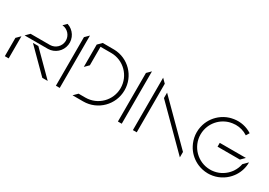

<svg xmlns="http://www.w3.org/2000/svg" viewBox="6 -1462 3109 2223"><g transform="rotate(30 1560.5 -350.0)"><path d="M32 -0.5H83.2V-296.4L32 -245.2ZM421.1 -323C512.9 -324 590.2 -391.8 603.4 -482.6C616.6 -573.5 561.7 -660.4 474 -687.5L430.5 -644C502.3 -637.9 556.7 -576.6 554.2 -504.6C551.7 -432.6 493.1 -375.2 421.1 -374.1C420.3 -374.1 419.6 -374 418.9 -374H160.6L109.7 -323.2H416.3C417.9 -323.2 419.5 -323 421.1 -323ZM309.2 -296.4H236.8L532.9 -0.3H605.3Z M766.2 0.1V-700.2L715 -649.1V0.1Z M937.2 -699.9V-699.8L886 -648.6V-350L937.2 -401.2V-648.6H1066.3L1072.3 -648.5C1075.3 -648.6 1077.3 -648.6 1079.8 -648.6C1244.7 -648.6 1378.4 -514.9 1378.4 -350C1378.4 -185.1 1244.7 -51.4 1079.8 -51.4H988.4L937.2 -0.2H1079.8C1273 -0.1 1429.8 -156.6 1430 -349.8C1431.7 -539.5 1280.6 -695.3 1091 -699.3Z M1595.2 0.1V-700.2L1544 -649.1V0.1Z M1744 -0.5H1795.2V-650L1744 -701.2ZM2372.7 1V-71.4L1869.9 -574.3V-501.9Z M2688.7 -324.5H2987.3L3038.5 -375.7H2688.7ZM3095.3 -349.3 3038.4 -292.4C3030.9 -254.1 3016.1 -217.6 2994.6 -184.9C2991.9 -180.9 2989.2 -176.8 2986.3 -173L2986.2 -172.7C2963.7 -142.3 2935.7 -116.4 2903.6 -96.4C2897.6 -92.6 2891.4 -89.1 2885.2 -85.8C2882.7 -84.5 2880.3 -83.2 2877.7 -81.9C2870.4 -78.3 2863 -75 2855.6 -72C2853.6 -71.2 2851.7 -70.6 2849.7 -69.8C2842.9 -67.3 2836 -65 2829 -63C2827.3 -62.5 2825.8 -62 2824.1 -61.5C2815.9 -59.3 2807.6 -57.5 2799.3 -56C2797.5 -55.6 2795.6 -55.4 2793.8 -55.1C2786.1 -53.8 2778.5 -52.9 2770.8 -52.2C2769.7 -52.2 2768.6 -52 2767.4 -51.9C2759.1 -51.3 2750.8 -51.2 2742.4 -51.3C2737.5 -51.3 2732.7 -51.7 2727.8 -52C2722.7 -52.3 2717.6 -52.5 2712.5 -53.1C2708.5 -53.5 2704.7 -54.3 2700.8 -54.9C2695 -55.7 2689.2 -56.6 2683.5 -57.7C2679.8 -58.5 2676.3 -59.6 2672.7 -60.5C2667 -61.9 2661.3 -63.3 2655.8 -65C2648.9 -67.2 2642.3 -69.8 2635.7 -72.4C2633.6 -73.2 2631.5 -73.9 2629.4 -74.7C2558.2 -105.1 2501.4 -161.8 2470.9 -233C2470.8 -233.3 2470.6 -233.7 2470.5 -234C2466.9 -242.4 2463.8 -251.1 2461 -259.8C2460.8 -260.5 2460.6 -261.1 2460.3 -261.8C2457.7 -270.3 2455.5 -279.1 2453.6 -287.9C2453.4 -288.8 2453.2 -289.6 2453 -290.6C2451.3 -299.4 2449.9 -308.3 2448.9 -317.3C2448.8 -318.3 2448.7 -319.3 2448.6 -320.3C2447.7 -329.3 2447.2 -338.4 2447.2 -347.7V-350.6C2447.2 -359.6 2447.7 -368.5 2448.5 -377.3C2448.7 -378.6 2448.7 -379.9 2448.8 -381.1C2449.7 -389.5 2451 -397.7 2452.6 -405.9C2452.9 -407.5 2453.1 -409.1 2453.4 -410.7C2455.2 -419.4 2457.4 -427.9 2460 -436.3C2460.2 -437.1 2460.4 -438 2460.7 -438.9C2480.8 -502.8 2521.7 -558.1 2576.9 -596.1C2577.8 -596.7 2578.7 -597.4 2579.6 -597.9C2594.7 -608.1 2610.7 -616.8 2627.4 -624C2629.5 -624.9 2631.6 -625.7 2633.8 -626.7C2639.4 -629 2645.2 -631 2651 -633C2654.2 -634 2657.4 -635.2 2660.6 -636.1C2665.6 -637.6 2670.7 -638.8 2675.8 -640C2683.6 -641.9 2691.4 -643.5 2699.3 -644.7C2701 -645 2702.9 -645.3 2704.7 -645.5C2718.4 -647.5 2732.2 -648.7 2746 -649.1C2803 -649.5 2858.8 -633 2906.3 -601.7L2932.8 -645.3C2863 -690.5 2779 -708.5 2696.7 -696C2694.9 -695.7 2693 -695.4 2691.2 -695.1C2681.6 -693.6 2672.1 -691.7 2662.8 -689.5C2657.2 -688.1 2651.5 -686.8 2646 -685.1C2642 -684 2638.2 -682.6 2634.4 -681.3C2627.8 -679.1 2621.2 -676.7 2614.7 -674.1C2612.1 -673.1 2609.4 -672 2606.8 -670.9C2589.2 -663.3 2572.3 -654.4 2556.1 -644C2554.4 -642.9 2553 -641.7 2551.3 -640.6C2549.9 -639.7 2548.6 -638.6 2547.2 -637.7C2482.9 -593.5 2435.2 -529 2411.9 -454.5C2411.1 -451.8 2410.5 -449.1 2409.8 -446.4C2407.4 -438.1 2405.1 -429.9 2403.4 -421.5C2402.7 -418.5 2402.4 -415.4 2401.8 -412.3C2400.3 -403.9 2398.9 -395.5 2397.9 -387C2397.7 -384.6 2397.6 -382.1 2397.4 -379.7C2396.6 -370.2 2396 -360.8 2396 -351.3V-349.9C2396 -348.4 2396.2 -347 2396.2 -345.5C2396.3 -335.6 2396.8 -325.7 2397.7 -315.7C2397.9 -313.8 2398.2 -312 2398.4 -310.1C2399.5 -300.4 2400.9 -290.7 2402.9 -281.1C2403.2 -279.4 2403.7 -277.7 2404.1 -275.9C2406.1 -266.3 2408.5 -256.8 2411.4 -247.3C2411.9 -245.9 2412.4 -244.4 2412.9 -243C2415.9 -233.5 2419.3 -224.1 2423.2 -214.8C2423.6 -213.7 2424.2 -212.7 2424.6 -211.6C2428.7 -202.1 2433.1 -192.8 2438.1 -183.6C2438.4 -183.1 2438.7 -182.7 2438.9 -182.3C2442.9 -174.9 2446.9 -167.5 2451.5 -160.3C2489.6 -101.2 2544.6 -55 2609.3 -27.7C2613.5 -26 2617.9 -24.6 2622.1 -23C2628.1 -20.7 2634 -18.3 2640.2 -16.3C2647.5 -14 2655.1 -12.2 2662.6 -10.4C2666 -9.6 2669.3 -8.5 2672.7 -7.8C2679.8 -6.3 2687.1 -5.3 2694.3 -4.2C2698.5 -3.5 2702.6 -2.7 2706.7 -2.3C2712.9 -1.6 2719.2 -1.3 2725.5 -1C2731 -0.6 2736.4 -0.2 2741.9 -0.1C2743.3 -0.1 2744.7 0.1 2746.1 0.1C2754.6 0.1 2763 -0.3 2771.4 -0.9C2772.6 -0.9 2773.8 -1.2 2775.1 -1.3C2784.3 -2 2793.3 -3.2 2802.3 -4.7C2804.3 -5 2806.4 -5.3 2808.4 -5.7C2818.3 -7.5 2828 -9.6 2837.6 -12.2C2839.5 -12.7 2841.5 -13.4 2843.4 -13.9C2851.7 -16.3 2859.9 -19.1 2867.9 -22.1C2870 -22.8 2872.2 -23.5 2874.2 -24.4C2883.2 -27.9 2891.9 -31.9 2900.4 -36.1C2903.3 -37.5 2906.1 -39 2909 -40.5C2917 -44.7 2924.9 -49.2 2932.6 -54.1C2933.5 -54.7 2934.5 -55.2 2935.4 -55.8C2970.7 -78.5 3001.5 -107.4 3026.5 -141.1L3027 -141.9C3030.4 -146.5 3033.6 -151.1 3036.8 -155.9C3037.5 -157 3038.3 -158 3039.1 -159.1C3076.2 -215.6 3095.8 -281.8 3095.3 -349.3Z"/></g></svg>

Font: Expanse
Style: Expanse
Weight: 400
Designer: Ryan Lin
Version: Version 1.0